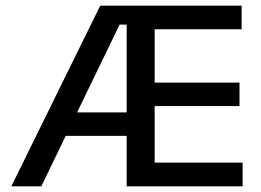

<svg xmlns="http://www.w3.org/2000/svg" viewBox="-20 -659 924 679"><path d="M20 0 334.5 -639H444.5V-572H403L126 0ZM173 -178.5V-261.5H463.5V-178.5ZM457.5 0V-84H838V0ZM428 0V-639H527V0ZM485 -284V-367H827V-284ZM457 -555.5V-639H834.5V-555.5Z"/></svg>

Font: Anek Gujarati Medium
Style: Regular
Weight: 500
Designer: Mrunmayee Ghaisas (Gujarati), Yesha Goshar (Latin)
Foundry: Ek Type
Version: Version 1.003